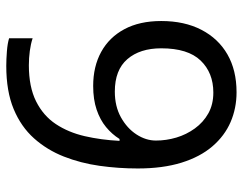

<svg xmlns="http://www.w3.org/2000/svg" viewBox="-101 -663 774 612"><g transform="rotate(-90 286.0 -357.0)"><path d="M55 -305Q55 -367 63.5 -427Q72 -487 93 -540.5Q114 -594 151 -635.5Q188 -677 244.5 -700.5Q301 -724 382 -724Q403 -724 428.5 -722Q454 -720 470 -715V-640Q452 -646 429.5 -649Q407 -652 384 -652Q315 -652 269 -629Q223 -606 196.5 -566Q170 -526 158 -474Q146 -422 143 -363H149Q164 -387 187 -406Q210 -425 242.5 -436Q275 -447 318 -447Q380 -447 426.5 -421.5Q473 -396 499 -347.5Q525 -299 525 -230Q525 -156 497 -102Q469 -48 418.5 -19Q368 10 298 10Q247 10 203 -9Q159 -28 125.5 -67Q92 -106 73.5 -165.5Q55 -225 55 -305ZM297 -64Q360 -64 399 -104.5Q438 -145 438 -230Q438 -298 403.5 -338Q369 -378 300 -378Q253 -378 218 -358.5Q183 -339 163.5 -309Q144 -279 144 -247Q144 -214 153.5 -182Q163 -150 182.5 -123Q202 -96 230.5 -80Q259 -64 297 -64Z"/></g></svg>

Font: uguzrati05
Style: Book
Weight: 400
Designer: Jelle Bosma - Monotype Design Team, Universal Thirst
Foundry: Monotype Imaging Inc.
Version: Version 2.106